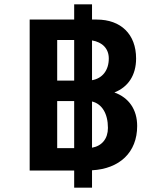

<svg xmlns="http://www.w3.org/2000/svg" viewBox="-20 -793 745 893"><path d="M118 0H325V80H408V-1C536 -8 618 -84 618 -207C618 -284 579 -339 512 -363C576 -388 613 -443 613 -521C613 -634 542 -702 430 -702H408V-773H325V-702H118ZM246 -104V-323H325V-104ZM246 -418V-607H325V-418ZM408 -106V-321C454 -310 482 -265 482 -198C482 -148 454 -114 408 -106ZM408 -420V-605C456 -597 486 -567 486 -521C486 -466 456 -428 408 -420Z"/></svg>

Font: Vanilla Cream ExtraBold
Style: Regular
Weight: 800
Designer: Jeremy Tribby, Jinavaṁso
Foundry: Tribby Type
Version: Version 1.422;Glyphs 3.1.2 (3151)